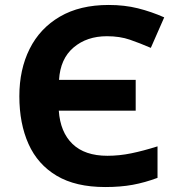

<svg xmlns="http://www.w3.org/2000/svg" viewBox="-20 -744 717 774"><path d="M411 -598Q330 -598 276.5 -552.5Q223 -507 218 -422H527V-298H217Q223 -211 272.5 -163.5Q322 -116 413 -116Q461 -116 509.5 -126Q558 -136 615 -154V-27Q564 -8 515 1Q466 10 404 10Q285 10 208.5 -35.5Q132 -81 95 -163.5Q58 -246 58 -356Q58 -464 99.5 -547Q141 -630 221.5 -677Q302 -724 418 -724Q482 -724 536 -710.5Q590 -697 642 -674L588 -551Q544 -570 503.5 -584Q463 -598 411 -598Z"/></svg>

Font: Noto Sans IKEA
Style: Bold
Weight: 600
Designer: Monotype Design Team
Foundry: Monotype Imaging Inc.
Version: Version 2.001